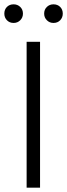

<svg xmlns="http://www.w3.org/2000/svg" viewBox="-38 -867 310 887"><path d="M147 0H85V-674H147ZM252 -804Q252 -786 240 -773.5Q228 -761 209 -761Q191 -761 178.5 -773.5Q166 -786 166 -804Q166 -823 178.5 -835Q191 -847 209 -847Q228 -847 240 -835Q252 -823 252 -804ZM68 -804Q68 -786 55.5 -773.5Q43 -761 25 -761Q6 -761 -6 -773.5Q-18 -786 -18 -804Q-18 -823 -6 -835Q6 -847 25 -847Q43 -847 55.5 -835Q68 -823 68 -804Z"/></svg>

Font: Hind Guntur Light
Style: Regular
Weight: 300
Designer: Manushi Parikh, Hitesh Malaviya
Foundry: Indian Type Foundry
Version: Version 1.002;PS 1.0;hotconv 1.0.86;makeotf.lib2.5.63406; tt